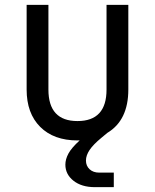

<svg xmlns="http://www.w3.org/2000/svg" viewBox="-20 -570 640 793"><path d="M372 203Q317 203 283.5 176.5Q250 150 250 110Q250 88 262.5 64.5Q275 41 309 10H300Q202 10 146 -46Q90 -102 90 -200V-550H180V-200Q180 -70 300 -70Q420 -70 420 -200V-550H510V-200Q510 -73 423 -21L399 -1Q365 27 350 49.5Q335 72 335 93Q335 115 350 129Q365 143 390 143H450V203Z"/></svg>

Font: JetBrainsMono NF
Style: Regular
Weight: 400
Designer: Philipp Nurullin, Konstantin Bulenkov
Foundry: JetBrains
Version: Version 2.251; ttfautohint (v1.8.3);Nerd Fonts 2.2.2